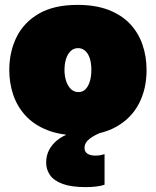

<svg xmlns="http://www.w3.org/2000/svg" viewBox="-20 -538 638 786"><path d="M302 16Q226.5 16 172.5 -5.8Q118.5 -27.5 84.2 -65Q50 -102.5 34 -150.5Q18 -198.5 18 -251Q18 -326 48 -386.5Q78 -447 139.8 -482.5Q201.5 -518 297 -518Q370.5 -518 424 -497.5Q477.5 -477 512 -440.5Q546.5 -404 563.2 -355.5Q580 -307 580 -251Q580 -174 548.8 -113.8Q517.5 -53.5 455.5 -18.8Q393.5 16 302 16ZM301 -161Q319 -161 330.8 -173.5Q342.5 -186 348.2 -206.5Q354 -227 354 -251Q354 -281.5 346.8 -301.5Q339.5 -321.5 327.2 -331.2Q315 -341 300 -341Q282 -341 269.5 -329.2Q257 -317.5 250.5 -297.2Q244 -277 244 -251Q244 -227 250.8 -206.5Q257.5 -186 270.2 -173.5Q283 -161 301 -161ZM332 228Q272 228 236.2 214.8Q200.5 201.5 184.8 178.8Q169 156 169 128Q169 98.5 181 76Q193 53.5 211.5 38.2Q230 23 249 15V-27L360 -41L405 0Q368.5 13.5 347.2 29.8Q326 46 326 68Q326 83 337.8 91Q349.5 99 371 99Q384 99 393.5 96.8Q403 94.5 408 93V218Q397 222.5 376.5 225.2Q356 228 332 228Z"/></svg>

Font: Commissioner Thin Black
Style: Regular
Weight: 900
Version: Version 1.000